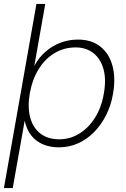

<svg xmlns="http://www.w3.org/2000/svg" viewBox="-32 -740 645 980"><path d="M-12 220 154 -720H199L143 -403Q165 -445 199 -475Q233 -505 275.5 -521.5Q318 -538 366 -538Q435 -538 480 -502.5Q525 -467 542 -404.5Q559 -342 545 -262Q535 -202 509.5 -152Q484 -102 447.5 -65Q411 -28 365.5 -8Q320 12 268 12Q224 12 188 -3Q152 -18 128 -48Q104 -78 94 -124L33 220ZM271 -29Q325 -29 372 -57.5Q419 -86 452.5 -138.5Q486 -191 498 -263Q511 -335 496 -388Q481 -441 444 -469.5Q407 -498 354 -498Q295 -498 246.5 -469Q198 -440 165.5 -387.5Q133 -335 120 -263Q108 -194 122 -141Q136 -88 174 -58.5Q212 -29 271 -29Z"/></svg>

Font: DM Sans 9pt ExtraLight
Style: Italic
Weight: 250
Italic angle: -10°
Version: Version 4.004;gftools[0.9.30]